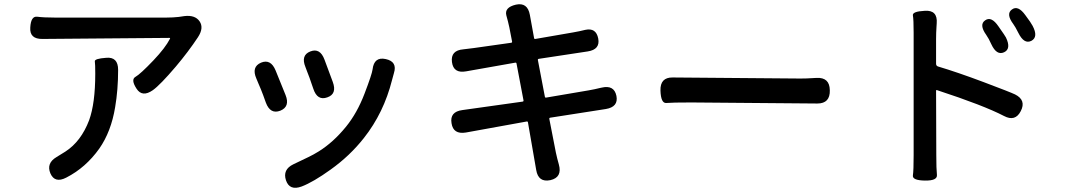

<svg xmlns="http://www.w3.org/2000/svg" viewBox="-20 -811 5040 907"><path d="M293 28Q239 56 218 8Q198 -40 247 -69Q264 -79 289 -95Q363 -143 401 -243Q430 -323 430 -463Q430 -508 428 -521Q426 -534 482 -538Q538 -543 538 -481Q538 -387 524 -305Q505 -189 449 -109Q385 -19 293 28ZM702 -385Q652 -350 625 -392Q597 -435 620 -448Q643 -461 705 -526Q761 -585 783 -628Q785 -632 780 -632L181 -627Q119 -626 123 -681Q126 -736 156 -732Q186 -728 237 -728H768Q796 -728 824 -731L851 -735Q902 -741 923 -710Q944 -679 915 -635Q870 -567 811 -497Q737 -410 702 -385Z M1405 70Q1348 91 1331 41Q1314 -10 1366 -35L1437 -69Q1462 -81 1486 -96Q1555 -139 1615 -213Q1667 -277 1702 -368.5Q1737 -460 1740 -483Q1747 -544 1802 -532Q1858 -520 1841 -466Q1839 -461 1832 -433Q1793 -278 1699 -159Q1633 -75 1542 -10Q1460 49 1405 70ZM1304 -288Q1257 -270 1236 -326L1223 -362Q1213 -389 1201 -416L1191 -440Q1167 -495 1213 -515Q1259 -534 1282 -478L1329 -362Q1351 -307 1304 -288ZM1526 -351Q1479 -334 1460 -392L1452 -415Q1443 -443 1432 -470L1423 -494Q1400 -550 1446 -568Q1492 -586 1513 -529L1552 -424Q1573 -367 1526 -351Z M2580 40Q2523 52 2513 -8L2474 -233Q2473 -238 2468 -237L2181 -185Q2121 -175 2113 -229Q2104 -283 2164 -291L2449 -331Q2454 -332 2453 -337L2420 -511Q2419 -516 2414 -515L2182 -474Q2122 -463 2115 -518Q2108 -573 2169 -578Q2189 -580 2218 -584L2395 -609Q2400 -610 2399 -615L2386 -682Q2380 -710 2372 -738Q2362 -776 2417 -789Q2472 -801 2483 -741L2503 -631Q2504 -626 2509 -627L2688 -658Q2717 -663 2745 -670Q2796 -681 2806 -629Q2816 -577 2756 -568L2525 -533Q2520 -532 2521 -527L2554 -354Q2555 -349 2560 -350L2760 -384Q2789 -389 2817 -396L2822 -397Q2881 -411 2892 -358Q2902 -306 2842 -296L2579 -255Q2574 -254 2575 -249L2606 -90Q2612 -62 2620 -34Q2637 27 2580 40Z M3100 -383Q3098 -446 3158 -445L3761 -440Q3790 -440 3819 -442L3838 -443Q3899 -446 3900 -385Q3902 -322 3841 -322L3246 -327Q3154 -327 3128 -324.5Q3102 -322 3100 -383Z M4349 42Q4289 41 4292.5 17.5Q4296 -6 4296 -78V-656Q4296 -719 4292.5 -738Q4289 -757 4349 -760Q4410 -764 4405 -701L4404 -685Q4402 -656 4402 -627V-510Q4402 -500 4411 -497Q4502 -470 4627 -423Q4752 -376 4775 -365Q4829 -338 4802 -286Q4776 -235 4723 -263Q4627 -313 4407 -385Q4402 -387 4402 -382L4403 -78Q4403 -13 4406 15Q4409 43 4349 42ZM4723 -564Q4688 -548 4663 -602Q4651 -629 4639 -646Q4604 -695 4634 -715Q4663 -736 4697 -686Q4730 -639 4732 -634Q4758 -580 4723 -564ZM4852 -618Q4818 -601 4791 -655Q4776 -685 4767 -697Q4731 -745 4760 -766Q4789 -788 4824 -739Q4851 -703 4858 -689Q4886 -636 4852 -618Z"/></svg>

Font: Resource Han Rounded CN Medium
Style: Regular
Weight: 500
Designer: Cyano Hao (round all glyphs); Ryoko NISHIZUKA 西塚涼子 (kana, bopomofo & ideographs); Paul D. Hunt (Latin, Greek & Cyrillic)
Foundry: Cyano Hao
Version: 0.990